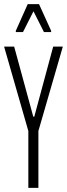

<svg xmlns="http://www.w3.org/2000/svg" viewBox="-25 -915 326 935"><path d="M113 0V-277L-5 -688H44L137 -347H142L234 -688H281L162 -277V0ZM52 -759V-765L110 -895H165L224 -765V-759H189L138 -860L87 -759Z"/></svg>

Font: Saira UltraCondensed Light
Style: Regular
Weight: 300
Width: 1
Designer: Hector Gatti with collaboration of the Omnibus-Type team
Foundry: Omnibus-Type
Version: Version 1.101